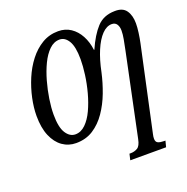

<svg xmlns="http://www.w3.org/2000/svg" viewBox="-163 -877 1236 1269"><g transform="rotate(-20 455.0 -242.5)"><path d="M538 240 548 197H557Q583 197 604.5 184.5Q626 172 635 126L756 -451Q765 -494 771 -527Q777 -560 777 -586Q777 -613 765.5 -630.5Q754 -648 730 -648Q694 -648 661 -614Q628 -580 601.5 -517.5Q575 -455 558 -371Q543 -303 517.5 -235.5Q492 -168 453.5 -112Q415 -56 363 -22.5Q311 11 242 11Q189 11 147 -18.5Q105 -48 80.5 -105.5Q56 -163 56 -247Q56 -305 70 -370.5Q84 -436 110.5 -499Q137 -562 176.5 -613Q216 -664 267 -694.5Q318 -725 381 -725Q431 -725 469 -699.5Q507 -674 531 -629.5Q555 -585 562 -528H565Q605 -619 652 -670Q699 -721 777 -722Q834 -724 858.5 -689Q883 -654 883 -598Q883 -571 878 -533.5Q873 -496 866 -464L738 129Q734 145 734 160Q734 183 749.5 190Q765 197 791 197H801L790 240ZM257 -45Q296 -45 328.5 -76.5Q361 -108 385 -159.5Q409 -211 425.5 -272Q442 -333 450 -393Q458 -453 458 -500Q458 -588 433.5 -629Q409 -670 371 -670Q331 -670 298.5 -638.5Q266 -607 241.5 -556Q217 -505 200 -444.5Q183 -384 174 -324.5Q165 -265 165 -217Q165 -127 191.5 -86Q218 -45 257 -45Z"/></g></svg>

Font: Noto Serif ExtraCondensed Medium
Style: Italic
Weight: 500
Width: 2
Italic angle: -12°
Designer: Monotype Design Team
Foundry: Monotype Imaging Inc.
Version: Version 2.013; ttfautohint (v1.8.4.7-5d5b)